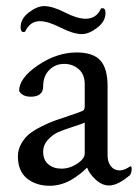

<svg xmlns="http://www.w3.org/2000/svg" viewBox="-20 -596 453 623"><path d="M254.9 -97.7V-198.2Q247.1 -194.3 216.8 -184.6Q186.5 -174.8 169.4 -167.5Q152.3 -160.2 136.2 -143.1Q120.1 -126 120.1 -103.5Q120.1 -77.1 136.7 -63Q153.3 -48.8 179.7 -48.8Q206.1 -48.8 230.5 -64.9Q254.9 -81.1 254.9 -97.7ZM228.5 -425.8Q282.2 -425.8 305.7 -399.9Q329.1 -374 329.1 -316.4V-90.8Q329.1 -70.3 339.8 -56.6Q350.6 -43 369.1 -43Q382.8 -43 403.3 -56.6Q407.2 -56.6 407.2 -48.8Q407.2 -36.1 402.3 -28.3Q362.3 5.9 334 5.9Q311.5 5.9 291 -12.7Q270.5 -31.2 262.7 -51.8Q261.7 -51.8 255.4 -45.4Q249 -39.1 238.3 -30.8Q227.5 -22.5 213.4 -13.7Q199.2 -4.9 180.2 1Q161.1 6.8 141.6 6.8Q96.7 6.8 67.4 -17.1Q38.1 -41 38.1 -88.9Q38.1 -110.4 48.8 -129.4Q59.6 -148.4 74.2 -160.6Q88.9 -172.9 114.3 -185.5Q139.6 -198.2 157.7 -204.6Q175.8 -210.9 205.1 -220.7Q234.4 -230.5 246.1 -235.4Q254.9 -238.3 254.9 -250V-323.2Q254.9 -354.5 235.4 -371.6Q215.8 -388.7 188.5 -388.7Q159.2 -388.7 139.6 -368.7Q120.1 -348.6 120.1 -316.4Q120.1 -282.2 80.1 -282.2Q52.7 -282.2 42 -300.8Q42 -342.8 103.5 -384.3Q165 -425.8 228.5 -425.8ZM257.8 -535.2Q293 -535.2 307.6 -568.4Q309.6 -569.3 313.5 -569.3Q322.3 -569.3 322.3 -553.7Q322.3 -526.4 295.4 -505.9Q268.6 -485.4 246.1 -485.4Q217.8 -485.4 176.8 -506.3Q135.7 -527.3 109.4 -527.3Q77.1 -527.3 61.5 -493.2Q59.6 -492.2 55.7 -492.2Q46.9 -492.2 46.9 -507.8Q46.9 -535.2 73.7 -555.7Q100.6 -576.2 123 -576.2Q150.4 -576.2 190.4 -555.7Q230.5 -535.2 257.8 -535.2Z"/></svg>

Font: Crimson Text
Style: Roman
Weight: 400
Version: Version 0.13